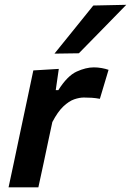

<svg xmlns="http://www.w3.org/2000/svg" viewBox="-20 -798 558 818"><path d="M16.5 0Q28 -54 38.8 -104.2Q49.5 -154.5 62.5 -217L73 -266.5Q84 -318.5 96.5 -377Q109 -435.5 122 -498L230.5 -504.5L217.5 -414H228.5Q267 -475 306.5 -493Q346 -511 380 -511Q396.5 -511 413.2 -508Q430 -505 442.5 -500.5L405.5 -377Q386.5 -380.5 370.5 -381.5Q354.5 -382.5 337 -382.5Q318.5 -382.5 296 -374.8Q273.5 -367 249.8 -344.5Q226 -322 203 -278L188.5 -210.5Q176.5 -153.5 166 -104Q155.5 -54.5 143.5 0ZM212 -569.5Q254 -621.5 295 -672.2Q336 -723 377.5 -774.5L518 -777.5Q466 -724 415.5 -672.5Q365 -621 316 -571Z"/></svg>

Font: Commissioner SemiBold
Style: Italic
Weight: 600
Italic angle: -12°
Designer: Kostas Bartsokas
Foundry: Kostas Bartsokas
Version: Version 1.000; ttfautohint (v1.8.3)